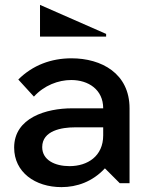

<svg xmlns="http://www.w3.org/2000/svg" viewBox="-20 -751 606 787"><path d="M144 -601H415V-612L144 -731ZM232 16C295 16 359 -6 410 -61L471 0H511V-307C511 -450 396 -512 273 -512C190 -512 114 -484 55 -425L119 -355C161 -401 219 -423 272 -423C342 -423 403 -384 403 -307H275C171 -307 38 -269 38 -146C38 -45 124 16 232 16ZM265 -70C205 -70 153 -95 153 -148C153 -216 234 -229 286 -229H403V-196C403 -111 339 -70 265 -70Z"/></svg>

Font: LaHaus Display SemiBold
Style: Regular
Weight: 600
Designer: We are Make, BastardaType, Dalton Maag Ltd
Foundry: BastardaType, Dalton Maag Ltd
Version: Version 3.100;Glyphs 3.3 (3331)